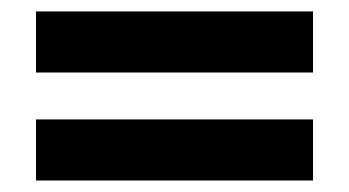

<svg xmlns="http://www.w3.org/2000/svg" viewBox="-20 -520 611 336"><path d="M527.8 -393.1H43V-500H527.8ZM527.8 -204.1H43V-311H527.8Z"/></svg>

Font: Open Sans Hebrew
Style: Bold
Weight: 700
Foundry: Ascender Corporation, Yanek Iontef
Version: Version 2.001;PS 002.001;hotconv 1.0.70;makeotf.lib2.5.58329